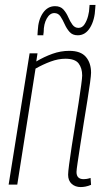

<svg xmlns="http://www.w3.org/2000/svg" viewBox="-20 -748 423 778"><path d="M100 -532H132L127 -499Q159 -518 192.5 -530Q226 -542 261 -542Q307 -542 328 -517.5Q349 -493 349 -453Q349 -444 345 -413.5Q341 -383 334 -340.5Q327 -298 319.5 -251Q312 -204 305.5 -161.5Q299 -119 294.5 -89Q290 -59 290 -51Q290 -22 319 -22Q324 -22 331 -23Q338 -24 347 -27L349 1Q337 6 326.5 8Q316 10 307 10Q285 10 270.5 -3Q256 -16 256 -40Q256 -51 260 -81.5Q264 -112 270.5 -154.5Q277 -197 284.5 -243Q292 -289 298.5 -331Q305 -373 309 -403Q313 -433 313 -442Q313 -472 298.5 -491Q284 -510 245 -510Q216 -510 185 -498.5Q154 -487 124 -470L50 0H15ZM132 -605Q132 -609 132 -609Q132 -609 133 -624Q135 -668 154 -695.5Q173 -723 203 -723Q225 -723 237 -709.5Q249 -696 256.5 -678.5Q264 -661 273.5 -648Q283 -635 298 -635Q313 -635 322.5 -649.5Q332 -664 337 -683.5Q342 -703 342 -717Q343 -723 343 -728H367Q367 -725 366.5 -723Q366 -721 366 -715Q364 -667 345 -636Q326 -605 295 -605Q274 -605 262 -618.5Q250 -632 242 -650Q234 -668 225 -681.5Q216 -695 200 -695Q182 -695 169.5 -673Q157 -651 157 -618Q155 -604 155.5 -605.5Q156 -607 156 -605Z"/></svg>

Font: Georama SemiCondensed ExtraLight
Style: Italic
Weight: 200
Width: 4
Italic angle: -9°
Designer: Jean-Baptiste Levee
Foundry: Production Type
Version: Version 1.000